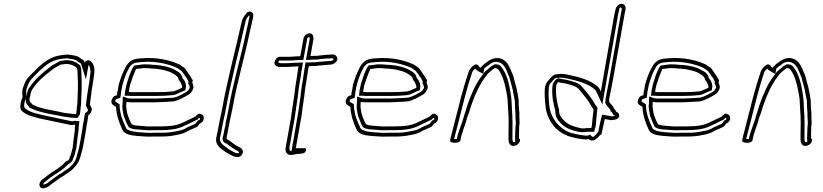

<svg xmlns="http://www.w3.org/2000/svg" viewBox="-20 -781 4374 1021"><path d="M102 -313C96 -297 99 -275 100 -265C96 -255 92 -244 90 -234C88 -221 87 -209 90 -200C101 -182 123 -171 148 -163L191 -151C248 -140 301 -127 358 -116C364 -117 370 -117 374 -118C376 -117 378 -117 380 -117C375 -85 381 -101 375 -68C375 -60 373 -53 372 -45C370 -27 368 -9 366 8C366 10 364 11 364 13C363 20 361 26 359 32C357 44 351 53 348 65C347 71 337 74 331 77C319 90 307 101 292 112C267 128 239 146 217 165L205 173C191 185 183 206 197 217C209 226 228 216 239 210C259 193 282 178 304 162C314 157 322 152 329 146C366 124 401 93 411 39C413 32 416 25 417 18C419 15 418 12 419 9L422 -4C424 -18 431 -55 434 -70C437 -85 435 -80 438 -95L441 -115C446 -143 446 -141 450 -169C457 -173 463 -179 467 -193C470 -200 468 -207 465 -210L458 -225C461 -246 463 -266 466 -287L467 -297C473 -330 478 -363 482 -396C484 -416 479 -438 469 -448C460 -459 452 -466 434 -455L432 -444C431 -448 430 -453 427 -458C422 -462 417 -466 411 -468L409 -471C405 -473 401 -476 397 -479C385 -484 373 -487 359 -488C350 -490 342 -491 335 -491C329 -490 322 -489 316 -489C309 -488 302 -487 296 -486C254 -479 217 -454 189 -428C179 -419 171 -411 162 -401C154 -394 145 -386 138 -377C120 -362 110 -338 102 -313ZM122 -310C130 -335 139 -354 150 -363L152 -365L154 -367C159 -373 166 -381 173 -387L174 -388L176 -390C183 -398 191 -405 202 -415C227 -439 259 -460 295 -466C300 -467 308 -468 314 -469C323 -469 329 -470 333 -471C339 -471 345 -470 352 -468H353H355C366 -467 377 -464 385 -461C388 -459 390 -457 392 -456L395 -451L401 -449C403 -448 407 -446 410 -443C411 -440 412 -439 413 -435L437 -359L451 -436L453 -434L452 -433H453C457 -429 462 -410 461 -394C457 -360 453 -330 447 -297L446 -287L445 -286C442 -265 440 -245 437 -224V-219L448 -196C445 -186 444 -187 442 -186L432 -179L430 -168C426 -140 426 -143 421 -115L418 -95C415 -78 416 -83 414 -70C412 -56 405 -19 402 -4L399 9V12L397 15V18C396 23 394 29 392 36L391 38V39C383 84 356 109 321 129L319 130L318 132C313 136 306 141 297 145H296L294 147C273 162 251 177 230 194C218 201 212 200 211 200C210 199 209 196 217 188L227 180L228 179C248 162 276 144 301 128L303 127C318 116 330 105 342 93C346 91 362 83 367 68C370 57 375 52 379 34C381 26 382 19 383 16C383 15 386 9 386 8V7C388 -10 390 -29 392 -46C393 -54 395 -63 395 -69C401 -105 396 -90 400 -118L402 -137H384L380 -139L372 -137C372 -137 367 -137 362 -136C306 -147 253 -160 198 -171L157 -182C133 -190 117 -200 109 -211C108 -215 108 -223 110 -234C111 -241 115 -251 119 -261L121 -266L120 -271C119 -280 118 -301 122 -310ZM118 -263C115 -248 116 -231 129 -220L138 -208L152 -202C188 -185 230 -178 271 -170L299 -165C316 -160 334 -159 347 -157C354 -156 357 -155 364 -155H370C371 -155 374 -154 380 -154H392L404 -171L405 -176C407 -185 407 -193 408 -199V-200V-201C409 -211 410 -219 411 -227V-228V-229C414 -287 416 -329 413 -380L414 -384L413 -386C412 -399 414 -415 407 -431L406 -434L403 -436C388 -449 364 -461 334 -461H332H330C328 -461 323 -460 318 -459C310 -458 308 -458 306 -458L299 -457L293 -453C281 -445 261 -437 245 -424C223 -407 204 -391 184 -372C165 -354 150 -335 136 -315L135 -314L134 -313C132 -309 128 -304 126 -293C126 -291 123 -287 122 -279L121 -271L119 -264ZM138 -263 141 -270 142 -279C143 -284 145 -288 146 -293C147 -297 149 -301 152 -306C165 -325 179 -343 196 -359C215 -377 235 -393 256 -409C269 -420 286 -428 301 -437H302C303 -437 304 -438 305 -438C309 -438 312 -439 316 -439C320 -440 326 -440 331 -441C356 -441 376 -431 388 -420C393 -409 392 -396 393 -381V-378C396 -326 394 -286 391 -227C389 -218 389 -209 388 -199C387 -191 386 -183 385 -176L384 -174C381 -174 377 -175 374 -175H368C364 -175 359 -176 353 -177C338 -179 321 -180 307 -184L279 -190C238 -198 195 -205 163 -220L153 -225L144 -235C136 -241 136 -249 138 -263Z M573 -246C569 -226 585 -220 597 -213C600 -166 613 -130 629 -95C638 -67 674 -61 710 -58C738 -56 768 -53 799 -55H838C866 -55 887 -57 912 -62C941 -67 960 -72 984 -87C999 -94 1015 -100 1029 -107C1034 -113 1039 -119 1043 -124C1051 -127 1061 -136 1063 -146C1066 -162 1060 -169 1051 -173C1039 -183 1026 -170 1019 -161C997 -151 975 -139 952 -129C920 -113 881 -109 838 -109H799C771 -107 748 -110 724 -112C708 -113 690 -114 680 -121C675 -129 670 -139 667 -148C663 -160 659 -167 656 -181C654 -196 649 -212 652 -231V-239C655 -238 659 -238 662 -238C667 -237 671 -237 674 -237H808C836 -238 863 -239 890 -241C915 -241 933 -252 953 -261C971 -272 991 -278 1002 -298C1014 -317 1007 -330 1002 -342C1004 -345 1004 -348 1005 -352C1003 -359 1001 -363 998 -364C995 -373 990 -380 983 -388C980 -394 976 -400 971 -406C969 -410 965 -415 962 -419C953 -425 944 -432 934 -438C885 -461 813 -478 735 -471C717 -470 699 -469 683 -461C667 -453 652 -436 645 -418C630 -391 621 -363 611 -330L607 -304C605 -297 603 -290 603 -283C602 -280 603 -278 602 -275L586 -269C580 -264 575 -255 573 -246ZM593 -246C593 -248 596 -251 597 -253L620 -261L622 -275C623 -280 623 -283 623 -283V-284V-286C623 -291 624 -296 626 -301V-303L631 -329C641 -363 649 -387 662 -411L663 -412L664 -414C669 -427 679 -438 689 -443C700 -448 714 -450 733 -451C807 -458 876 -441 922 -420C930 -415 938 -408 946 -403C948 -400 951 -397 952 -394L953 -393L954 -392C959 -386 963 -381 964 -377L965 -375L967 -374C973 -367 976 -361 979 -354L981 -347H984L980 -340L984 -332C990 -318 991 -316 985 -307L984 -306V-305C979 -295 968 -291 946 -278C924 -268 912 -261 894 -261H893C867 -259 838 -258 811 -257H677C674 -257 672 -257 669 -258H667H665H661L633 -268L632 -230C628 -206 634 -187 636 -174C639 -156 645 -150 648 -139C652 -128 657 -118 662 -109L664 -106L666 -104C682 -93 704 -93 719 -92C742 -90 768 -87 797 -89H835C879 -89 922 -93 958 -111C983 -122 1004 -133 1025 -143L1031 -146L1035 -151C1036 -152 1037 -154 1038 -155L1040 -154C1044 -152 1044 -154 1043 -146C1043 -145 1039 -142 1038 -142L1032 -140L1028 -134L1018 -122C1005 -116 993 -112 979 -105L977 -104L975 -103C955 -90 940 -87 911 -82C887 -77 868 -75 841 -75H801C772 -73 744 -76 716 -78C679 -81 653 -89 648 -104V-105V-106C632 -140 618 -174 616 -218V-226L609 -231C594 -240 592 -240 593 -246ZM645 -290 643 -272H665C673 -271 673 -271 675 -271H814C841 -271 871 -272 896 -275C911 -276 919 -281 922 -282C934 -287 944 -293 953 -296L966 -301L968 -314C972 -336 961 -350 961 -350L960 -354L958 -356C957 -357 955 -360 951 -365V-367H950L949 -369V-370L948 -374C941 -396 919 -403 910 -409V-410H909C882 -425 845 -433 807 -436H806H798C780 -438 765 -439 748 -439H747H745C731 -437 718 -436 704 -434L693 -432L687 -423C684 -418 682 -414 681 -411C668 -385 661 -357 653 -333V-332C650 -319 646 -304 645 -290ZM665 -292C666 -305 669 -318 672 -330C681 -356 689 -383 701 -408C701 -410 702 -412 703 -414C716 -416 730 -417 745 -419C761 -419 775 -418 793 -416H801C837 -413 873 -405 897 -392C908 -385 924 -377 928 -365V-364C930 -357 932 -353 935 -351L941 -342C943 -333 950 -328 948 -314C938 -310 929 -305 918 -301C913 -299 905 -295 899 -295C872 -292 844 -291 817 -291H678C677 -291 674 -291 671 -292Z M1130 -48C1123 -7 1157 10 1179 27C1192 35 1203 41 1217 48C1225 52 1234 54 1243 54C1254 55 1263 48 1268 39C1281 16 1259 3 1244 -3L1233 -9C1221 -17 1210 -26 1199 -34C1197 -36 1184 -41 1185 -47C1185 -52 1187 -58 1188 -64L1194 -95C1195 -101 1195 -105 1197 -110L1201 -132C1203 -146 1207 -158 1210 -174C1212 -184 1213 -194 1216 -203C1241 -346 1281 -477 1309 -615C1315 -641 1321 -664 1326 -690L1327 -697C1330 -714 1310 -726 1294 -715C1283 -701 1269 -686 1265 -664C1230 -506 1188 -354 1159 -190C1156 -173 1152 -160 1149 -144C1147 -132 1144 -119 1142 -107L1136 -76C1134 -66 1132 -57 1130 -48ZM1150 -48C1151 -55 1154 -65 1156 -76L1162 -107C1164 -118 1167 -131 1169 -144C1172 -159 1176 -172 1179 -190C1208 -353 1250 -504 1285 -664C1287 -678 1294 -687 1304 -699C1305 -698 1307 -697 1307 -697L1306 -690C1302 -665 1296 -643 1290 -616C1262 -479 1221 -348 1196 -204C1193 -192 1192 -184 1190 -174C1187 -159 1184 -147 1181 -132L1178 -112C1176 -104 1175 -101 1174 -95L1168 -64C1167 -60 1164 -54 1164 -42C1164 -21 1184 -18 1184 -18L1185 -17C1196 -9 1207 0 1220 8L1232 15L1233 16C1251 23 1252 29 1250 32V33C1250 34 1249 34 1249 34H1248H1247C1241 34 1233 33 1228 30C1215 24 1204 17 1193 10C1168 -10 1145 -21 1150 -48Z M1439 -448C1440 -433 1452 -425 1470 -425H1504C1525 -425 1545 -428 1567 -428L1566 -419C1564 -410 1562 -395 1560 -379C1554 -344 1547 -299 1544 -267C1542 -253 1539 -240 1538 -227L1534 -203L1533 -195C1531 -182 1529 -170 1528 -158L1499 4C1495 24 1505 43 1524 43C1535 43 1546 41 1557 38C1577 36 1601 39 1607 20C1608 12 1607 7 1601 7H1553L1583 -162C1584 -173 1586 -185 1588 -198C1588 -206 1590 -216 1592 -227C1593 -241 1596 -254 1598 -268C1599 -280 1601 -298 1604 -318C1607 -334 1609 -351 1612 -367C1615 -388 1618 -408 1620 -419L1622 -429C1627 -429 1632 -429 1638 -430H1656C1683 -434 1705 -434 1732 -437H1738C1753 -439 1771 -449 1774 -466C1775 -481 1762 -494 1744 -491C1738 -491 1732 -491 1727 -490C1709 -490 1692 -487 1673 -485C1671 -485 1667 -484 1663 -484H1647L1631 -483L1646 -568C1649 -587 1644 -604 1626 -604C1613 -604 1596 -591 1594 -577L1577 -482C1555 -482 1537 -479 1517 -479H1466C1452 -477 1442 -463 1439 -448ZM1460 -451C1462 -457 1465 -459 1465 -459H1514C1536 -459 1553 -462 1573 -462H1593L1614 -577C1614 -579 1620 -584 1622 -584C1624 -584 1629 -583 1626 -568L1607 -462L1645 -464H1660C1665 -464 1669 -465 1670 -465H1671C1691 -467 1708 -470 1724 -470H1726H1728C1730 -470 1734 -471 1740 -471H1742H1743C1747 -472 1753 -469 1754 -465C1753 -463 1748 -458 1740 -457H1735H1734C1709 -454 1685 -454 1657 -450H1639H1638C1634 -449 1630 -449 1625 -449H1605L1600 -419C1598 -408 1595 -388 1592 -367C1589 -349 1587 -333 1584 -318V-317C1581 -297 1579 -279 1578 -267C1576 -253 1573 -239 1572 -226C1570 -215 1569 -206 1568 -197C1566 -183 1563 -171 1562 -161L1530 23H1528C1524 23 1517 17 1519 4L1548 -159V-160C1549 -171 1551 -182 1553 -195L1554 -196V-204L1558 -228V-229C1559 -241 1562 -253 1564 -267V-268V-269C1566 -300 1574 -344 1580 -379V-380C1582 -395 1584 -410 1586 -419L1591 -448H1571C1547 -448 1526 -445 1507 -445H1473C1462 -445 1461 -449 1460 -451Z M1819 -246C1815 -226 1831 -220 1843 -213C1846 -166 1859 -130 1875 -95C1884 -67 1920 -61 1956 -58C1984 -56 2014 -53 2045 -55H2084C2112 -55 2133 -57 2158 -62C2187 -67 2206 -72 2230 -87C2245 -94 2261 -100 2275 -107C2280 -113 2285 -119 2289 -124C2297 -127 2307 -136 2309 -146C2312 -162 2306 -169 2297 -173C2285 -183 2272 -170 2265 -161C2243 -151 2221 -139 2198 -129C2166 -113 2127 -109 2084 -109H2045C2017 -107 1994 -110 1970 -112C1954 -113 1936 -114 1926 -121C1921 -129 1916 -139 1913 -148C1909 -160 1905 -167 1902 -181C1900 -196 1895 -212 1898 -231V-239C1901 -238 1905 -238 1908 -238C1913 -237 1917 -237 1920 -237H2054C2082 -238 2109 -239 2136 -241C2161 -241 2179 -252 2199 -261C2217 -272 2237 -278 2248 -298C2260 -317 2253 -330 2248 -342C2250 -345 2250 -348 2251 -352C2249 -359 2247 -363 2244 -364C2241 -373 2236 -380 2229 -388C2226 -394 2222 -400 2217 -406C2215 -410 2211 -415 2208 -419C2199 -425 2190 -432 2180 -438C2131 -461 2059 -478 1981 -471C1963 -470 1945 -469 1929 -461C1913 -453 1898 -436 1891 -418C1876 -391 1867 -363 1857 -330L1853 -304C1851 -297 1849 -290 1849 -283C1848 -280 1849 -278 1848 -275L1832 -269C1826 -264 1821 -255 1819 -246ZM1839 -246C1839 -248 1842 -251 1843 -253L1866 -261L1868 -275C1869 -280 1869 -283 1869 -283V-284V-286C1869 -291 1870 -296 1872 -301V-303L1877 -329C1887 -363 1895 -387 1908 -411L1909 -412L1910 -414C1915 -427 1925 -438 1935 -443C1946 -448 1960 -450 1979 -451C2053 -458 2122 -441 2168 -420C2176 -415 2184 -408 2192 -403C2194 -400 2197 -397 2198 -394L2199 -393L2200 -392C2205 -386 2209 -381 2210 -377L2211 -375L2213 -374C2219 -367 2222 -361 2225 -354L2227 -347H2230L2226 -340L2230 -332C2236 -318 2237 -316 2231 -307L2230 -306V-305C2225 -295 2214 -291 2192 -278C2170 -268 2158 -261 2140 -261H2139C2113 -259 2084 -258 2057 -257H1923C1920 -257 1918 -257 1915 -258H1913H1911H1907L1879 -268L1878 -230C1874 -206 1880 -187 1882 -174C1885 -156 1891 -150 1894 -139C1898 -128 1903 -118 1908 -109L1910 -106L1912 -104C1928 -93 1950 -93 1965 -92C1988 -90 2014 -87 2043 -89H2081C2125 -89 2168 -93 2204 -111C2229 -122 2250 -133 2271 -143L2277 -146L2281 -151C2282 -152 2283 -154 2284 -155L2286 -154C2290 -152 2290 -154 2289 -146C2289 -145 2285 -142 2284 -142L2278 -140L2274 -134L2264 -122C2251 -116 2239 -112 2225 -105L2223 -104L2221 -103C2201 -90 2186 -87 2157 -82C2133 -77 2114 -75 2087 -75H2047C2018 -73 1990 -76 1962 -78C1925 -81 1899 -89 1894 -104V-105V-106C1878 -140 1864 -174 1862 -218V-226L1855 -231C1840 -240 1838 -240 1839 -246ZM1891 -290 1889 -272H1911C1919 -271 1919 -271 1921 -271H2060C2087 -271 2117 -272 2142 -275C2157 -276 2165 -281 2168 -282C2180 -287 2190 -293 2199 -296L2212 -301L2214 -314C2218 -336 2207 -350 2207 -350L2206 -354L2204 -356C2203 -357 2201 -360 2197 -365V-367H2196L2195 -369V-370L2194 -374C2187 -396 2165 -403 2156 -409V-410H2155C2128 -425 2091 -433 2053 -436H2052H2044C2026 -438 2011 -439 1994 -439H1993H1991C1977 -437 1964 -436 1950 -434L1939 -432L1933 -423C1930 -418 1928 -414 1927 -411C1914 -385 1907 -357 1899 -333V-332C1896 -319 1892 -304 1891 -290ZM1911 -292C1912 -305 1915 -318 1918 -330C1927 -356 1935 -383 1947 -408C1947 -410 1948 -412 1949 -414C1962 -416 1976 -417 1991 -419C2007 -419 2021 -418 2039 -416H2047C2083 -413 2119 -405 2143 -392C2154 -385 2170 -377 2174 -365V-364C2176 -357 2178 -353 2181 -351L2187 -342C2189 -333 2196 -328 2194 -314C2184 -310 2175 -305 2164 -301C2159 -299 2151 -295 2145 -295C2118 -292 2090 -291 2063 -291H1924C1923 -291 1920 -291 1917 -292Z M2373 -30C2378 -25 2388 -21 2399 -22C2407 -20 2427 -26 2428 -33C2436 -80 2455 -116 2466 -161L2473 -179C2490 -238 2512 -294 2539 -339C2549 -357 2563 -373 2574 -389L2598 -410C2603 -413 2606 -416 2612 -419C2614 -419 2617 -418 2620 -418L2629 -412C2655 -380 2666 -329 2675 -281L2679 -254C2680 -236 2681 -217 2682 -199C2686 -154 2685 -107 2684 -58V-40C2684 -24 2690 -7 2707 -5C2725 -5 2742 -16 2745 -33C2746 -38 2746 -42 2741 -44H2740C2740 -64 2740 -88 2741 -109L2743 -127C2743 -146 2741 -163 2742 -182C2739 -201 2738 -227 2738 -249C2736 -260 2735 -270 2733 -281L2726 -314C2720 -336 2715 -356 2709 -378C2693 -413 2685 -453 2647 -468C2618 -480 2587 -466 2568 -450C2565 -448 2562 -446 2558 -443L2548 -434C2546 -432 2537 -424 2536 -420C2532 -422 2530 -425 2527 -427C2526 -434 2517 -440 2506 -438C2492 -431 2476 -414 2471 -396C2442 -311 2420 -219 2396 -125L2385 -82C2382 -69 2377 -55 2375 -42ZM2395 -42C2397 -54 2402 -67 2405 -81L2416 -124C2440 -218 2461 -309 2490 -393V-394C2492 -402 2501 -412 2508 -417V-414L2513 -410C2513 -410 2518 -406 2524 -402L2550 -388L2555 -416C2556 -418 2559 -420 2559 -420L2570 -429C2571 -430 2573 -431 2576 -433L2579 -434L2580 -436C2595 -449 2615 -457 2636 -449C2665 -438 2673 -407 2689 -369C2695 -347 2701 -326 2706 -306L2712 -274L2718 -244C2718 -222 2719 -198 2721 -178C2720 -157 2723 -141 2723 -125L2721 -107V-106C2720 -85 2719 -61 2719 -40L2720 -27C2718 -26 2714 -25 2711 -25C2708 -26 2705 -31 2705 -43V-61C2706 -110 2706 -158 2702 -204C2702 -224 2700 -240 2699 -258V-259L2695 -288C2687 -337 2675 -390 2645 -426L2644 -428L2643 -429C2639 -432 2635 -434 2634 -435L2629 -438H2623C2621 -438 2620 -439 2615 -439H2609L2605 -436C2597 -432 2592 -428 2589 -426L2588 -425L2560 -401L2557 -398C2548 -384 2533 -367 2521 -347C2493 -300 2470 -241 2453 -182L2447 -163V-162C2437 -123 2418 -87 2409 -42H2406H2404H2400Z M2877 -308C2875 -277 2878 -241 2881 -216C2885 -175 2901 -142 2922 -114C2943 -88 2972 -67 3009 -55C3036 -48 3073 -38 3105 -40L3110 -42C3129 -21 3156 -43 3169 -61L3178 -66C3185 -93 3189 -118 3196 -148C3208 -146 3219 -144 3230 -142C3250 -144 3273 -146 3273 -168C3272 -178 3266 -183 3258 -186C3255 -191 3250 -200 3246 -203C3240 -218 3228 -227 3219 -240C3220 -244 3219 -248 3219 -252C3225 -282 3231 -313 3237 -343L3301 -704C3302 -712 3304 -719 3306 -727C3309 -743 3304 -758 3290 -760C3274 -765 3256 -748 3253 -730C3251 -721 3249 -713 3247 -704L3175 -295C3171 -303 3168 -309 3164 -315C3124 -356 3056 -373 2984 -387C2971 -388 2960 -389 2952 -387C2924 -387 2914 -375 2899 -356C2885 -344 2878 -326 2877 -308ZM2898 -310C2899 -325 2903 -336 2910 -342L2912 -343L2914 -345C2929 -364 2930 -367 2949 -367H2951L2954 -368C2956 -368 2967 -368 2978 -367C3051 -353 3112 -336 3147 -301C3151 -295 3153 -290 3156 -284L3183 -225L3267 -704C3268 -711 3271 -719 3273 -730V-734C3276 -742 3281 -741 3281 -741L3282 -740H3283C3283 -740 3288 -738 3286 -728C3283 -717 3282 -712 3281 -704L3217 -343C3210 -311 3206 -283 3200 -253L3199 -250L3200 -247C3200 -243 3199 -241 3199 -240L3198 -233L3202 -227C3212 -211 3223 -204 3227 -193L3228 -188L3232 -186C3234 -185 3237 -179 3240 -174L3243 -169L3248 -167C3251 -166 3252 -165 3252 -165C3249 -164 3240 -163 3235 -162L3203 -168L3182 -171L3176 -149C3169 -122 3166 -100 3161 -78L3156 -75L3154 -71C3151 -68 3149 -64 3145 -61C3134 -51 3131 -51 3126 -57L3118 -65L3105 -60C3078 -59 3042 -68 3017 -74C2983 -85 2959 -105 2939 -128C2919 -155 2904 -184 2901 -221C2898 -246 2896 -281 2898 -310ZM2917 -316C2914 -268 2923 -228 2933 -192C2932 -160 2946 -143 2958 -130C2983 -101 3016 -89 3057 -80H3058C3064 -79 3069 -78 3077 -78C3085 -78 3091 -79 3098 -80H3140L3143 -96C3147 -104 3146 -107 3147 -110L3148 -111V-112C3150 -139 3153 -169 3156 -197L3157 -207L3154 -212C3151 -218 3145 -225 3143 -228C3125 -263 3096 -294 3075 -320C3057 -342 3027 -347 3003 -354C2985 -359 2968 -360 2957 -363L2951 -365L2945 -363C2929 -357 2923 -340 2921 -337L2920 -335L2917 -317ZM2937 -318 2940 -332C2943 -339 2944 -342 2949 -344C2963 -340 2980 -339 2995 -335C3020 -328 3046 -322 3059 -306C3081 -279 3109 -248 3125 -215C3129 -210 3133 -205 3136 -200V-196C3133 -166 3129 -138 3127 -110C3126 -107 3126 -104 3125 -102C3124 -102 3124 -101 3124 -100H3101C3093 -99 3086 -98 3080 -98C3075 -98 3071 -99 3065 -100C3025 -109 2996 -120 2975 -145C2962 -158 2952 -172 2953 -197C2943 -233 2934 -272 2937 -318Z M3372 -246C3368 -226 3384 -220 3396 -213C3399 -166 3412 -130 3428 -95C3437 -67 3473 -61 3509 -58C3537 -56 3567 -53 3598 -55H3637C3665 -55 3686 -57 3711 -62C3740 -67 3759 -72 3783 -87C3798 -94 3814 -100 3828 -107C3833 -113 3838 -119 3842 -124C3850 -127 3860 -136 3862 -146C3865 -162 3859 -169 3850 -173C3838 -183 3825 -170 3818 -161C3796 -151 3774 -139 3751 -129C3719 -113 3680 -109 3637 -109H3598C3570 -107 3547 -110 3523 -112C3507 -113 3489 -114 3479 -121C3474 -129 3469 -139 3466 -148C3462 -160 3458 -167 3455 -181C3453 -196 3448 -212 3451 -231V-239C3454 -238 3458 -238 3461 -238C3466 -237 3470 -237 3473 -237H3607C3635 -238 3662 -239 3689 -241C3714 -241 3732 -252 3752 -261C3770 -272 3790 -278 3801 -298C3813 -317 3806 -330 3801 -342C3803 -345 3803 -348 3804 -352C3802 -359 3800 -363 3797 -364C3794 -373 3789 -380 3782 -388C3779 -394 3775 -400 3770 -406C3768 -410 3764 -415 3761 -419C3752 -425 3743 -432 3733 -438C3684 -461 3612 -478 3534 -471C3516 -470 3498 -469 3482 -461C3466 -453 3451 -436 3444 -418C3429 -391 3420 -363 3410 -330L3406 -304C3404 -297 3402 -290 3402 -283C3401 -280 3402 -278 3401 -275L3385 -269C3379 -264 3374 -255 3372 -246ZM3392 -246C3392 -248 3395 -251 3396 -253L3419 -261L3421 -275C3422 -280 3422 -283 3422 -283V-284V-286C3422 -291 3423 -296 3425 -301V-303L3430 -329C3440 -363 3448 -387 3461 -411L3462 -412L3463 -414C3468 -427 3478 -438 3488 -443C3499 -448 3513 -450 3532 -451C3606 -458 3675 -441 3721 -420C3729 -415 3737 -408 3745 -403C3747 -400 3750 -397 3751 -394L3752 -393L3753 -392C3758 -386 3762 -381 3763 -377L3764 -375L3766 -374C3772 -367 3775 -361 3778 -354L3780 -347H3783L3779 -340L3783 -332C3789 -318 3790 -316 3784 -307L3783 -306V-305C3778 -295 3767 -291 3745 -278C3723 -268 3711 -261 3693 -261H3692C3666 -259 3637 -258 3610 -257H3476C3473 -257 3471 -257 3468 -258H3466H3464H3460L3432 -268L3431 -230C3427 -206 3433 -187 3435 -174C3438 -156 3444 -150 3447 -139C3451 -128 3456 -118 3461 -109L3463 -106L3465 -104C3481 -93 3503 -93 3518 -92C3541 -90 3567 -87 3596 -89H3634C3678 -89 3721 -93 3757 -111C3782 -122 3803 -133 3824 -143L3830 -146L3834 -151C3835 -152 3836 -154 3837 -155L3839 -154C3843 -152 3843 -154 3842 -146C3842 -145 3838 -142 3837 -142L3831 -140L3827 -134L3817 -122C3804 -116 3792 -112 3778 -105L3776 -104L3774 -103C3754 -90 3739 -87 3710 -82C3686 -77 3667 -75 3640 -75H3600C3571 -73 3543 -76 3515 -78C3478 -81 3452 -89 3447 -104V-105V-106C3431 -140 3417 -174 3415 -218V-226L3408 -231C3393 -240 3391 -240 3392 -246ZM3444 -290 3442 -272H3464C3472 -271 3472 -271 3474 -271H3613C3640 -271 3670 -272 3695 -275C3710 -276 3718 -281 3721 -282C3733 -287 3743 -293 3752 -296L3765 -301L3767 -314C3771 -336 3760 -350 3760 -350L3759 -354L3757 -356C3756 -357 3754 -360 3750 -365V-367H3749L3748 -369V-370L3747 -374C3740 -396 3718 -403 3709 -409V-410H3708C3681 -425 3644 -433 3606 -436H3605H3597C3579 -438 3564 -439 3547 -439H3546H3544C3530 -437 3517 -436 3503 -434L3492 -432L3486 -423C3483 -418 3481 -414 3480 -411C3467 -385 3460 -357 3452 -333V-332C3449 -319 3445 -304 3444 -290ZM3464 -292C3465 -305 3468 -318 3471 -330C3480 -356 3488 -383 3500 -408C3500 -410 3501 -412 3502 -414C3515 -416 3529 -417 3544 -419C3560 -419 3574 -418 3592 -416H3600C3636 -413 3672 -405 3696 -392C3707 -385 3723 -377 3727 -365V-364C3729 -357 3731 -353 3734 -351L3740 -342C3742 -333 3749 -328 3747 -314C3737 -310 3728 -305 3717 -301C3712 -299 3704 -295 3698 -295C3671 -292 3643 -291 3616 -291H3477C3476 -291 3473 -291 3470 -292Z M3926 -30C3931 -25 3941 -21 3952 -22C3960 -20 3980 -26 3981 -33C3989 -80 4008 -116 4019 -161L4026 -179C4043 -238 4065 -294 4092 -339C4102 -357 4116 -373 4127 -389L4151 -410C4156 -413 4159 -416 4165 -419C4167 -419 4170 -418 4173 -418L4182 -412C4208 -380 4219 -329 4228 -281L4232 -254C4233 -236 4234 -217 4235 -199C4239 -154 4238 -107 4237 -58V-40C4237 -24 4243 -7 4260 -5C4278 -5 4295 -16 4298 -33C4299 -38 4299 -42 4294 -44H4293C4293 -64 4293 -88 4294 -109L4296 -127C4296 -146 4294 -163 4295 -182C4292 -201 4291 -227 4291 -249C4289 -260 4288 -270 4286 -281L4279 -314C4273 -336 4268 -356 4262 -378C4246 -413 4238 -453 4200 -468C4171 -480 4140 -466 4121 -450C4118 -448 4115 -446 4111 -443L4101 -434C4099 -432 4090 -424 4089 -420C4085 -422 4083 -425 4080 -427C4079 -434 4070 -440 4059 -438C4045 -431 4029 -414 4024 -396C3995 -311 3973 -219 3949 -125L3938 -82C3935 -69 3930 -55 3928 -42ZM3948 -42C3950 -54 3955 -67 3958 -81L3969 -124C3993 -218 4014 -309 4043 -393V-394C4045 -402 4054 -412 4061 -417V-414L4066 -410C4066 -410 4071 -406 4077 -402L4103 -388L4108 -416C4109 -418 4112 -420 4112 -420L4123 -429C4124 -430 4126 -431 4129 -433L4132 -434L4133 -436C4148 -449 4168 -457 4189 -449C4218 -438 4226 -407 4242 -369C4248 -347 4254 -326 4259 -306L4265 -274L4271 -244C4271 -222 4272 -198 4274 -178C4273 -157 4276 -141 4276 -125L4274 -107V-106C4273 -85 4272 -61 4272 -40L4273 -27C4271 -26 4267 -25 4264 -25C4261 -26 4258 -31 4258 -43V-61C4259 -110 4259 -158 4255 -204C4255 -224 4253 -240 4252 -258V-259L4248 -288C4240 -337 4228 -390 4198 -426L4197 -428L4196 -429C4192 -432 4188 -434 4187 -435L4182 -438H4176C4174 -438 4173 -439 4168 -439H4162L4158 -436C4150 -432 4145 -428 4142 -426L4141 -425L4113 -401L4110 -398C4101 -384 4086 -367 4074 -347C4046 -300 4023 -241 4006 -182L4000 -163V-162C3990 -123 3971 -87 3962 -42H3959H3957H3953Z"/></svg>

Font: Scribbler
Style: ClrIta
Weight: 400
Designer: Mew Too
Foundry: Cannot Into Space Fonts
Version: Version 1.001